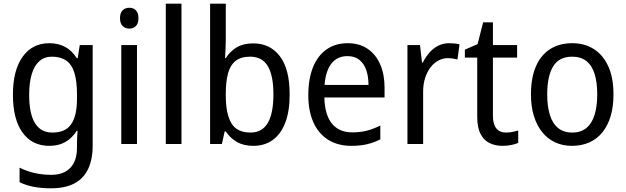

<svg xmlns="http://www.w3.org/2000/svg" viewBox="-20 -780 3392 1040"><path d="M247 -546Q295 -546 332 -526.5Q369 -507 396 -465H401L412 -536H482V8Q482 83 457.5 135Q433 187 383 213.5Q333 240 255 240Q205 240 163 232Q121 224 86 207V128Q123 147 166.5 157Q210 167 258 167Q324 167 360.5 129.5Q397 92 397 19V0Q397 -14 398 -36Q399 -58 400 -72H396Q370 -31 333.5 -10.5Q297 10 247 10Q154 10 102 -62Q50 -134 50 -267Q50 -399 102.5 -472.5Q155 -546 247 -546ZM261 -473Q221 -473 193.5 -449Q166 -425 152 -379Q138 -333 138 -266Q138 -164 169.5 -113Q201 -62 263 -62Q298 -62 323 -72.5Q348 -83 364.5 -106Q381 -129 389 -163.5Q397 -198 397 -246V-268Q397 -340 383 -385.5Q369 -431 338.5 -452Q308 -473 261 -473Z M722 -536V0H637V-536ZM681 -738Q702 -738 716 -724Q730 -710 730 -681Q730 -653 716 -639Q702 -625 681 -625Q659 -625 644.5 -639Q630 -653 630 -681Q630 -710 644 -724Q658 -738 681 -738Z M963 0H878V-760H963Z M1203 -563Q1203 -536 1201.5 -510.5Q1200 -485 1199 -465H1203Q1226 -502 1262 -523.5Q1298 -545 1352 -545Q1443 -545 1496 -475.5Q1549 -406 1549 -268Q1549 -177 1525 -115Q1501 -53 1457 -21.5Q1413 10 1353 10Q1299 10 1262.5 -11.5Q1226 -33 1203 -68H1197L1182 0H1118V-760H1203ZM1335 -473Q1285 -473 1256 -450Q1227 -427 1215 -382Q1203 -337 1203 -273V-263Q1203 -164 1233 -113Q1263 -62 1337 -62Q1400 -62 1430.5 -114Q1461 -166 1461 -269Q1461 -371 1430.5 -422Q1400 -473 1335 -473Z M1863 -546Q1927 -546 1971.5 -515.5Q2016 -485 2039.5 -431Q2063 -377 2063 -306V-252H1737Q1739 -159 1777.5 -111Q1816 -63 1889 -63Q1931 -63 1966.5 -72Q2002 -81 2040 -100V-25Q2004 -7 1967 1.5Q1930 10 1883 10Q1810 10 1757.5 -23Q1705 -56 1677.5 -117.5Q1650 -179 1650 -264Q1650 -353 1675.5 -416Q1701 -479 1749 -512.5Q1797 -546 1863 -546ZM1862 -476Q1807 -476 1775.5 -436Q1744 -396 1738 -320H1976Q1976 -365 1964 -400Q1952 -435 1927 -455.5Q1902 -476 1862 -476Z M2412 -546Q2426 -546 2441.5 -544.5Q2457 -543 2469 -540L2458 -458Q2446 -461 2432.5 -463Q2419 -465 2406 -465Q2379 -465 2354.5 -452Q2330 -439 2311.5 -414.5Q2293 -390 2282.5 -357Q2272 -324 2272 -284V0H2187V-536H2255L2266 -441H2270Q2285 -471 2306 -495Q2327 -519 2354 -532.5Q2381 -546 2412 -546Z M2721 -62Q2739 -62 2756.5 -65.5Q2774 -69 2787 -73V-6Q2772 1 2749 5.5Q2726 10 2702 10Q2663 10 2632 -5Q2601 -20 2583 -54.5Q2565 -89 2565 -148V-468H2498V-511L2567 -541L2597 -659H2650V-536H2781V-468H2650V-153Q2650 -107 2668.5 -84.5Q2687 -62 2721 -62Z M3303 -269Q3303 -203 3288 -152Q3273 -101 3244 -64.5Q3215 -28 3173 -9Q3131 10 3078 10Q3028 10 2987 -9Q2946 -28 2917 -64Q2888 -100 2872 -151.5Q2856 -203 2856 -269Q2856 -358 2882.5 -419.5Q2909 -481 2959 -513.5Q3009 -546 3080 -546Q3147 -546 3197 -514Q3247 -482 3275 -420.5Q3303 -359 3303 -269ZM2944 -269Q2944 -204 2958.5 -157.5Q2973 -111 3003 -86.5Q3033 -62 3080 -62Q3126 -62 3156 -86.5Q3186 -111 3200.5 -157.5Q3215 -204 3215 -269Q3215 -335 3200.5 -380.5Q3186 -426 3156 -449.5Q3126 -473 3079 -473Q3008 -473 2976 -420Q2944 -367 2944 -269Z"/></svg>

Font: Noto Sans Devanagari SemiCondensed
Style: Regular
Weight: 400
Width: 4
Designer: Jelle Bosma - Monotype Design Team
Foundry: Monotype Imaging Inc.
Version: Version 2.006